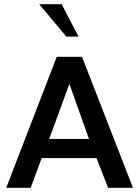

<svg xmlns="http://www.w3.org/2000/svg" viewBox="-20 -900 667 920"><path d="M406.2 -234.4H215.8L312.5 -498ZM617.2 0 373 -627.9H252L9.8 0H127L179.7 -142.6H442.4L498 0ZM297.9 -724.6 168 -879.9H275.4L356.4 -724.6Z"/></svg>

Font: Namkio Khamti
Style: Bold
Weight: 700
Designer: Debbi Hosken
Foundry: SIL International
Version: Version 3.917